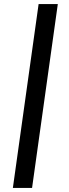

<svg xmlns="http://www.w3.org/2000/svg" viewBox="-20 -720 340 940"><path d="M169 -700H263L137 200H43Z"/></svg>

Font: Retni Sans Medium
Style: Italic
Weight: 500
Italic angle: -8°
Designer: Vitaly Kuzmin
Foundry: ParaType Ltd.
Version: Version 1.00;June 10, 2019;FontCreator 11.5.0.2425 64-bit; t